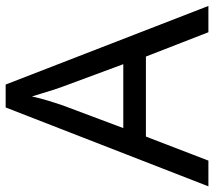

<svg xmlns="http://www.w3.org/2000/svg" viewBox="-59 -698 757 679"><g transform="rotate(-90 319.5 -358.5)"><path d="M545 0 459 -221H176L91 0H0L279 -717H360L638 0ZM352 -517Q349 -525 342 -546Q335 -567 328.5 -589.5Q322 -612 318 -624Q311 -593 302 -563.5Q293 -534 287 -517L206 -301H432Z"/></g></svg>

Font: Noto Sans
Style: Regular
Weight: 400
Designer: Monotype Design Team
Foundry: Monotype Imaging Inc.
Version: Version 2.007